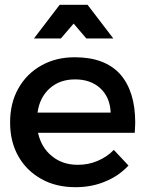

<svg xmlns="http://www.w3.org/2000/svg" viewBox="-20 -774 607 798"><path d="M480 -465C438 -512 375 -536 291 -536C239 -536 193 -525 152 -502C111 -479 79 -447 56 -406C33 -365 22 -318 22 -265C22 -212 33 -166 56 -125C79 -84 111 -53 152 -30C193 -7 240 4 294 4C339 4 381 -4 418 -20C455 -35 487 -57 514 -86L453 -151C434 -131 411 -116 385 -105C359 -94 332 -89 303 -89C261 -89 225 -101 196 -125C167 -148 147 -181 138 -222H540C541 -242 542 -256 542 -265C542 -351 521 -418 480 -465ZM440 -306H136C142 -349 159 -382 187 -407C215 -432 250 -444 292 -444C335 -444 370 -432 397 -407C424 -382 438 -349 440 -306ZM451 -614 344 -754H228L121 -614H233L286 -676L339 -614Z"/></svg>

Font: Argentum Sans
Style: Regular
Weight: 400
Designer: Julieta Ulanovsky
Foundry: Julieta Ulanovsky
Version: Version 5.001;March 29, 2019;FontCreator 11.5.0.2425 64-bit